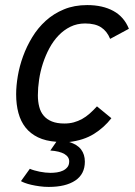

<svg xmlns="http://www.w3.org/2000/svg" viewBox="-20 -547 533 760"><path d="M315.9 92.8Q315.9 142.1 278.1 167.5Q240.2 192.9 172.9 192.9Q154.3 192.9 136.7 190.4Q119.1 188 104.2 184.6Q89.4 181.2 78.4 177Q67.4 172.9 63 169.9L98.1 121.1Q105.5 124.5 115.7 127.4Q126 130.4 137 132.6Q147.9 134.8 159.2 136Q170.4 137.2 180.2 137.2Q192.4 137.2 205.6 135.3Q218.8 133.3 229.5 128.2Q240.2 123 247.1 114.3Q253.9 105.5 253.9 91.8Q253.9 73.7 234.9 62.5Q215.8 51.3 179.2 48.8L203.1 14.2Q160.6 11.2 130.4 -3.4Q100.1 -18.1 81.1 -42.2Q62 -66.4 53 -99.6Q43.9 -132.8 43.9 -173.8Q43.9 -207 50.5 -246.1Q57.1 -285.2 71.3 -324.2Q85.4 -363.3 107.7 -399.9Q129.9 -436.5 161.1 -464.8Q192.4 -493.2 233.2 -510Q273.9 -526.9 325.2 -526.9Q386.2 -526.9 428.7 -503.7Q471.2 -480.5 490.2 -433.1L416 -393.1Q403.8 -423.3 380.4 -438.7Q356.9 -454.1 316.9 -454.1Q285.2 -454.1 258.8 -441.2Q232.4 -428.2 211.7 -406.5Q190.9 -384.8 175.5 -356.2Q160.2 -327.6 149.9 -296.1Q139.6 -264.6 134.8 -231.9Q129.9 -199.2 129.9 -169.9Q129.9 -145 135.3 -124.3Q140.6 -103.5 153.1 -88.9Q165.5 -74.2 185.5 -66.2Q205.6 -58.1 234.9 -58.1Q254.9 -58.1 272 -62.7Q289.1 -67.4 304.7 -75.9Q320.3 -84.5 334.7 -97.2Q349.1 -109.9 363.8 -126L420.9 -79.1Q391.6 -41.5 351.3 -16.6Q311 8.3 253.9 15.1Q286.1 24.9 301 44.7Q315.9 64.5 315.9 92.8Z"/></svg>

Font: Lorenzo Sans
Style: Italic
Weight: 400
Italic angle: -12°
Foundry: Intel Corporation
Version: Version 1.00; ttfautohint (v1.5)